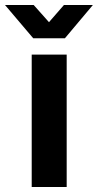

<svg xmlns="http://www.w3.org/2000/svg" viewBox="-62 -743 389 763"><path d="M64 0V-526H203V0ZM-42 -723H72L161 -623L104 -622L192 -723H307L196 -591H70Z"/></svg>

Font: Archivo SemiBold
Style: Bold
Weight: 700
Version: Version 2.001